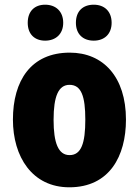

<svg xmlns="http://www.w3.org/2000/svg" viewBox="-20 -787 592 817"><path d="M98 -690C98 -641 128 -614 172 -614C217 -614 249 -642 249 -690C249 -739 217 -767 172 -767C128 -767 98 -740 98 -690ZM303 -690C303 -642 333 -614 379 -614C424 -614 455 -642 455 -690C455 -739 424 -767 379 -767C333 -767 303 -740 303 -690ZM516 -278C516 -460 419 -563 277 -563C112 -563 35 -444 35 -278C35 -120 117 10 275 10C446 10 516 -123 516 -278ZM208 -277C208 -378 229 -426 276 -426C326 -426 343 -377 343 -278C343 -178 326 -127 276 -127C228 -127 208 -179 208 -277Z"/></svg>

Font: Noto Sans Sinhala UI Condensed Black
Style: Regular
Weight: 900
Width: 3
Designer: Jelle Bosma - Monotype Design Team
Foundry: Monotype Imaging Inc.
Version: Version 2.006